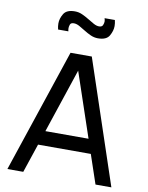

<svg xmlns="http://www.w3.org/2000/svg" viewBox="-101 -1030 849 1102"><g transform="rotate(10 323.0 -479.0)"><path d="M401 -829Q379 -829 358.5 -838.2Q338 -847.5 319 -859.5Q300 -871.5 283 -880.8Q266 -890 251 -890Q233 -890 229 -878.2Q225 -866.5 225 -857.5Q225 -849 227.5 -839H167.5Q163 -857.5 163 -874Q163 -902 179.8 -930.2Q196.5 -958.5 245 -958.5Q267.5 -958.5 288 -949.2Q308.5 -940 327.8 -928Q347 -916 364 -906.8Q381 -897.5 395.5 -897.5Q412.5 -897.5 417.5 -909.2Q422.5 -921 422.5 -930Q422.5 -939 419 -949.5H479Q483.5 -931 483.5 -914.5Q483.5 -887 467 -858Q450.5 -829 401 -829ZM20 0 261 -720H385L626 0H533.5L476.5 -168.5H169L112.5 0ZM197 -252H448.5L322 -626.5Z"/></g></svg>

Font: Cns Manrope Med
Style: Regular
Weight: 500
Designer: Mikhail Sharanda
Foundry: Mikhail Sharanda
Version: Version 4.504